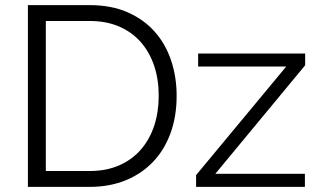

<svg xmlns="http://www.w3.org/2000/svg" viewBox="-20 -730 1246 750"><path d="M746 -46 1098 -470H754V-521H1172V-475L821 -51H1171V0H746ZM89 0V-710H330Q415 -710 478.5 -682Q542 -654 584.5 -606Q627 -558 648.5 -493.5Q670 -429 670 -356Q670 -275 646 -209.5Q622 -144 577.5 -97.5Q533 -51 470.5 -25.5Q408 0 330 0ZM600 -356Q600 -420 582 -473.5Q564 -527 529.5 -566Q495 -605 445 -626.5Q395 -648 330 -648H159V-62H330Q396 -62 446.5 -84.5Q497 -107 531 -146.5Q565 -186 582.5 -239.5Q600 -293 600 -356Z"/></svg>

Font: Oxford Sans
Style: Regular
Weight: 400
Designer: Matt McInerney, Pablo Impallari, Rodrigo Fuenzalida
Foundry: Matt McInerney, Pablo Impallari, Rodrigo Fuenzalida
Version: Version 3.000g; ttfautohint (v1.5) -l 8 -r 28 -G 28 -x 14 -D